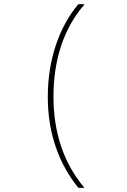

<svg xmlns="http://www.w3.org/2000/svg" viewBox="-20 -734 603 912"><path d="M352 158H381C280 39 234 -109 234 -275C234 -443 279 -596 382 -714H352C261 -606 207 -451 207 -274C207 -99 261 46 352 158Z"/></svg>

Font: Noto Sans Mono SemiCondensed Thin
Style: Regular
Weight: 100
Width: 4
Designer: Monotype Design Team
Foundry: Monotype Imaging Inc.
Version: Version 2.014